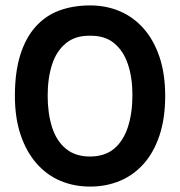

<svg xmlns="http://www.w3.org/2000/svg" viewBox="-20 -687 665 709"><path d="M313 2Q253 2 202.5 -19.5Q152 -41 114.5 -84Q77 -127 56 -189.5Q35 -252 35 -333Q35 -421 55 -484.5Q75 -548 112 -589Q149 -630 200 -648.5Q251 -667 313 -667Q372 -667 422.5 -645.5Q473 -624 510.5 -581.5Q548 -539 569 -476.5Q590 -414 590 -333Q590 -250 569 -187Q548 -124 510.5 -82Q473 -40 422.5 -19Q372 2 313 2ZM312 -109Q367 -109 401.5 -138Q436 -167 452.5 -218.5Q469 -270 469 -336Q469 -400 452.5 -449.5Q436 -499 401.5 -527.5Q367 -556 312 -555Q258 -556 223 -527Q188 -498 172 -448Q156 -398 156 -333Q156 -269 172 -218Q188 -167 223 -138Q258 -109 312 -109Z"/></svg>

Font: Josefin Sans Thin SemiBold
Style: Regular
Weight: 600
Version: Version 2.000